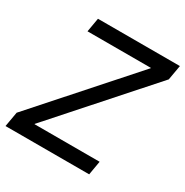

<svg xmlns="http://www.w3.org/2000/svg" viewBox="-161 -833 933 966"><g transform="rotate(30 305.0 -350.0)"><path d="M16 -86 488 -617V-619H120L134 -700H610L595 -614L123 -83V-81H501L487 0H1Z"/></g></svg>

Font: Chakra Petch Medium
Style: Italic
Weight: 500
Italic angle: -10°
Designer: Katatrad Aksorn Co.,Ltd.
Foundry: Cadson Demak Co.,Ltd.
Version: Version 1.000; ttfautohint (v1.6)